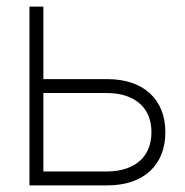

<svg xmlns="http://www.w3.org/2000/svg" viewBox="-20 -560 560 580"><path d="M303.5 0H69V-540H111V-321H303.5Q345.5 -321 378.2 -309.8Q411 -298.5 433.5 -277.5Q456 -256.5 467.8 -226.8Q479.5 -197 479.5 -160.5Q479.5 -124 467.8 -94.2Q456 -64.5 433.5 -43.5Q411 -22.5 378.2 -11.2Q345.5 0 303.5 0ZM302 -42Q336 -42 361.2 -50.8Q386.5 -59.5 403.5 -75Q420.5 -90.5 429 -112.5Q437.5 -134.5 437.5 -160.5Q437.5 -187 429 -208.8Q420.5 -230.5 403.5 -246Q386.5 -261.5 361.2 -270.2Q336 -279 302 -279H111V-42Z"/></svg>

Font: Vela Sans ExtLt
Style: Regular
Weight: 200
Designer: Principal design: Mikhail Sharanda - project Manrope.
Design modification: Ravid Balaliev
Foundry: Mikhail Sharanda
Version: Version 1.001